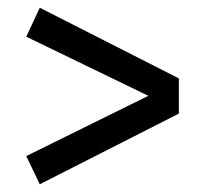

<svg xmlns="http://www.w3.org/2000/svg" viewBox="-20 -608 531 497"><path d="M83 -588 48 -513 364 -360 48 -204 83 -131 443 -314V-405Z"/></svg>

Font: Glow Sans SC Condensed Medium
Style: Regular
Weight: 600
Width: 3
Designer: Ryoko NISHIZUKA (kana, bopomofo & ideographs); Paul D. Hunt (Latin, Greek & Cyrillic); Sandoll Communications, Soo-young
Version: Version 0.93